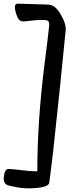

<svg xmlns="http://www.w3.org/2000/svg" viewBox="-57 -867 427 1050"><path d="M205 -842Q244 -842 275 -788.5Q306 -735 302 -700Q293 -612 272 -400Q229 20 212 134Q205 161 103 163Q57 164 -8 148Q-41 140 -36 99.5Q-31 59 -13 57Q8 57 59.5 63.5Q111 70 147 70Q147 -200 186 -512Q206 -667 212 -728Q213 -748 205.5 -753Q198 -758 170 -758Q142 -758 114 -754Q86 -750 68 -750Q45 -750 34 -784Q12 -847 40 -847Z"/></svg>

Font: Ma Shan Zheng
Style: Regular
Weight: 400
Designer: ZhongQi
Foundry: ZhongQi
Version: Version 2.001